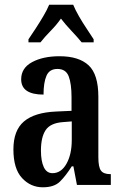

<svg xmlns="http://www.w3.org/2000/svg" viewBox="-20 -786 519 816"><path d="M162 10Q110 10 73.5 -29.5Q37 -69 37 -151Q37 -232 82 -270Q127 -308 218 -312L284 -315V-373Q284 -430 272 -461.5Q260 -493 224 -493Q190 -493 177.5 -464Q165 -435 165 -384Q70 -384 70 -449Q70 -497 116.5 -522Q163 -547 233 -547Q315 -547 356.5 -508.5Q398 -470 398 -375V-118Q398 -76 409 -61Q420 -46 448 -46H451V0H307L292 -79H285Q259 -38 234.5 -14Q210 10 162 10ZM203 -50Q240 -50 262.5 -90Q285 -130 285 -191V-270L247 -267Q194 -263 174 -233Q154 -203 154 -146Q154 -102 166 -76Q178 -50 203 -50ZM101 -619Q114 -638 131 -664Q148 -690 164 -717Q180 -744 189 -766H291Q300 -744 315.5 -717Q331 -690 348.5 -664Q366 -638 378 -619V-606H327Q311 -626 284.5 -654Q258 -682 239 -707Q221 -681 195.5 -655Q170 -629 152 -606H101Z"/></svg>

Font: Noto Serif Myanmar ExtraCondensed SemiBold
Style: Regular
Weight: 600
Width: 2
Designer: Ben Mitchell and the Monotype Design Team
Foundry: Monotype Imaging Inc.
Version: Version 2.106; ttfautohint (v1.8.4.7-5d5b)